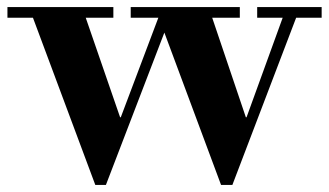

<svg xmlns="http://www.w3.org/2000/svg" viewBox="-20 -510 929 542"><path d="M249 12 73 -460H1V-490H300V-460H222L319 -179H321L427 -460H349V-490H657V-460H579L674 -179H676L778 -460H706V-490H888V-460H816L636 12H604L444 -418L279 12Z"/></svg>

Font: Justus
Style: Bold
Weight: 700
Version: Version 001.001